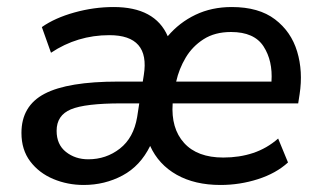

<svg xmlns="http://www.w3.org/2000/svg" viewBox="-20 -517 914 546"><path d="M218 9Q172 9 131.5 -8Q91 -25 66 -58Q41 -91 41 -139Q41 -216 107 -250.5Q173 -285 316 -285H386L389 -304Q407 -417 291 -417Q200 -417 125 -367L99 -440Q136 -466 191.5 -481.5Q247 -497 303 -497Q421 -497 457 -414Q490 -453 536 -475Q582 -497 639 -497Q716 -497 762 -462Q808 -427 825 -370.5Q842 -314 832 -249L828 -223H471Q466 -152 503.5 -110.5Q541 -69 615 -69Q661 -69 700 -82Q739 -95 771 -123L799 -55Q765 -24 713.5 -7.5Q662 9 607 9Q534 9 482.5 -20Q431 -49 407 -102Q379 -45 328.5 -18Q278 9 218 9ZM637 -426Q591 -426 559 -405.5Q527 -385 508 -353Q489 -321 481 -285H752Q756 -344 729.5 -385Q703 -426 637 -426ZM231 -64Q282 -64 321 -94.5Q360 -125 370 -184L376 -223H325Q222 -223 181.5 -206Q141 -189 141 -145Q141 -106 167.5 -85Q194 -64 231 -64Z"/></svg>

Font: Nunito Sans SemiBold
Style: Italic
Weight: 600
Italic angle: -9°
Designer: Vernon Adams
Foundry: Vernon Adams
Version: Version 3.006; ttfautohint (v1.8.3)